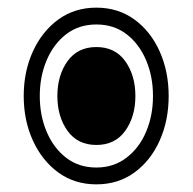

<svg xmlns="http://www.w3.org/2000/svg" viewBox="-20 -512 504 502"><path d="M232 -30Q175 -30 132.5 -61Q90 -92 66 -144.5Q42 -197 42 -261Q42 -325 66 -377.5Q90 -430 132.5 -461Q175 -492 232 -492Q289 -492 331.5 -461Q374 -430 397.5 -377.5Q421 -325 421 -261Q421 -197 397.5 -144.5Q374 -92 331.5 -61Q289 -30 232 -30ZM232 -74Q277 -74 310.5 -99.5Q344 -125 362 -167.5Q380 -210 380 -261Q380 -312 362 -354.5Q344 -397 311 -422.5Q278 -448 232 -448Q186 -448 153 -422.5Q120 -397 102 -354.5Q84 -312 84 -261Q84 -210 102 -167.5Q120 -125 153 -99.5Q186 -74 232 -74ZM232 -133Q183 -133 156.5 -170Q130 -207 130 -261Q130 -315 156.5 -352Q183 -389 232 -389Q281 -389 307.5 -352Q334 -315 334 -261Q334 -207 307.5 -170Q281 -133 232 -133Z"/></svg>

Font: Noto Sans Lao Looped Condensed SemiBold
Style: Regular
Weight: 600
Width: 3
Designer: Mark Frömberg, Ben Mitchell
Foundry: The Fontpad Ltd
Version: Version 1.002; ttfautohint (v1.8.4.7-5d5b)